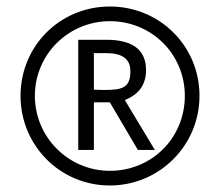

<svg xmlns="http://www.w3.org/2000/svg" viewBox="-20 -563 633 589"><path d="M43 -269C43 -117 164 6 317 6C469 6 592 -117 592 -269C592 -422 470 -543 317 -543C164 -543 43 -422 43 -269ZM547 -269C547 -140 446 -39 317 -39C190 -39 87 -142 87 -269C87 -396 190 -498 317 -498C445 -498 547 -397 547 -269ZM455 -103 363 -256C407 -274 428 -304 428 -348C428 -410 387 -441 306 -441H220V-103H268V-249H317L403 -103ZM300 -287C283 -287 272 -288 268 -288V-400H306C355 -400 380 -382 380 -345C380 -294 356 -287 300 -287Z"/></svg>

Font: linja pona
Style: Regular
Weight: 400
Foundry: jan Same & David A Roberts
Version: Version 4.9